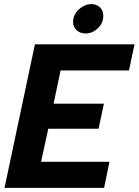

<svg xmlns="http://www.w3.org/2000/svg" viewBox="-20 -915 675 935"><path d="M336 -808Q336 -843 364 -869Q392 -895 426 -895Q451 -895 467 -879Q483 -863 483 -838Q483 -803 456.5 -777.5Q430 -752 396 -752Q370 -752 353 -768Q336 -784 336 -808ZM150 -699H635L608 -572H275L241 -410H486L460 -288H215L180 -127H513L487 0H2Z"/></svg>

Font: Prompt SemiBold
Style: Italic
Weight: 600
Italic angle: -12°
Designer: Katatrad Team
Foundry: CadsonDemak
Version: Version 1.001